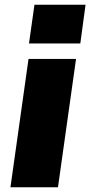

<svg xmlns="http://www.w3.org/2000/svg" viewBox="-20 -788 380 808"><path d="M300 -540 224 0H24L100 -540ZM340 -768 318 -605H102L125 -768Z"/></svg>

Font: Pathway Extreme 28pt ExtraBold
Style: Italic
Weight: 800
Italic angle: -8°
Designer: Eduardo Rodriguez Tunni
Foundry: Eduardo Rodriguez Tunni
Version: Version 1.001;gftools[0.9.26]